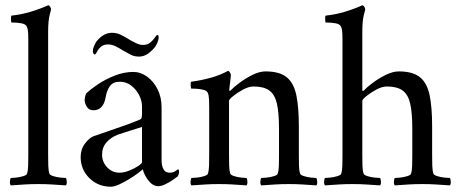

<svg xmlns="http://www.w3.org/2000/svg" viewBox="-20 -698 1731 726"><path d="M87 -545Q87 -556 86.5 -571.5Q86 -587 82 -596Q78 -607 60.5 -610Q43 -613 23 -613Q22 -613 21.5 -625.5Q21 -638 24 -639Q61 -643 96 -653.5Q131 -664 162 -678Q166 -678 169.5 -672.5Q173 -667 173 -662Q173 -662 167.5 -640Q162 -618 162 -577V-113Q162 -91 162.5 -72Q163 -53 167 -41Q169 -36 181.5 -32Q194 -28 208.5 -26.5Q223 -25 229 -25Q232 -21 232.5 -11Q233 -1 229 3Q199 1 176 -0.5Q153 -2 124 -2Q96 -2 73.5 -0.5Q51 1 21 3Q17 -1 17.5 -11Q18 -21 21 -25Q27 -25 41 -26.5Q55 -28 68 -32Q81 -36 82 -41Q86 -53 86.5 -72Q87 -91 87 -113Z M403 -574Q421 -574 435.5 -567Q450 -560 463 -552Q477 -543 493 -535.5Q509 -528 519 -528Q537 -528 547.5 -536.5Q558 -545 564.5 -554.5Q571 -564 574 -566Q580 -566 580 -558Q580 -548 575.5 -537.5Q571 -527 566 -520Q553 -504 538 -494Q523 -484 506 -484Q488 -484 474.5 -491Q461 -498 447 -506Q433 -515 418 -522.5Q403 -530 389 -530Q372 -530 362 -521.5Q352 -513 347.5 -503.5Q343 -494 339 -492Q335 -492 333 -496Q331 -500 331 -503Q331 -513 335 -522.5Q339 -532 343 -539Q370 -574 403 -574ZM484 -426Q512 -426 536.5 -408Q561 -390 576 -360Q591 -330 591 -292V-91Q591 -72 598 -58.5Q605 -45 621 -45Q635 -45 643 -51Q651 -57 653 -58Q655 -58 656 -55Q657 -52 657 -50Q657 -39 652 -31Q646 -26 632.5 -17Q619 -8 604.5 -1Q590 6 579 6Q558 6 541.5 -15Q525 -36 520 -58Q516 -54 501.5 -43Q487 -32 468 -20.5Q449 -9 430.5 -0.5Q412 8 399 8Q351 8 318 -24.5Q285 -57 285 -104Q285 -134 301.5 -155.5Q318 -177 334 -183Q362 -193 396.5 -204.5Q431 -216 461 -227Q491 -238 505 -244Q513 -247 515 -251.5Q517 -256 517 -269V-295Q517 -317 506 -338.5Q495 -360 476 -374.5Q457 -389 433 -389Q408 -389 396 -373Q384 -357 379 -328Q370 -281 333 -281Q317 -281 308.5 -294Q300 -307 300 -322Q300 -325 302 -333.5Q304 -342 307 -346Q322 -360 350 -379Q378 -398 413.5 -412Q449 -426 484 -426ZM432 -45Q449 -45 469 -53Q489 -61 503 -70.5Q517 -80 517 -85V-218Q498 -212 469 -203Q440 -194 426 -189Q400 -179 383 -160Q366 -141 366 -113Q366 -86 385 -65.5Q404 -45 432 -45Z M984 -428Q1037 -428 1064 -406Q1091 -384 1100.5 -338Q1110 -292 1110 -221V-113Q1110 -91 1110.5 -72Q1111 -53 1115 -41Q1117 -36 1129.5 -32Q1142 -28 1156 -26.5Q1170 -25 1176 -25Q1179 -21 1179.5 -11Q1180 -1 1176 3Q1146 1 1123.5 -0.5Q1101 -2 1072 -2Q1044 -2 1021 -0.5Q998 1 968 3Q964 -1 964.5 -11Q965 -21 968 -25Q974 -25 988.5 -26.5Q1003 -28 1016 -32Q1029 -36 1030 -41Q1034 -53 1034.5 -72Q1035 -91 1035 -113V-211Q1035 -272 1027 -306.5Q1019 -341 998 -356Q977 -371 939 -371Q921 -371 899.5 -359.5Q878 -348 862 -335Q846 -322 846 -317V-113Q846 -91 846.5 -72Q847 -53 851 -41Q853 -36 865.5 -32Q878 -28 892 -26.5Q906 -25 912 -25Q915 -21 915.5 -11Q916 -1 912 3Q882 1 859.5 -0.5Q837 -2 808 -2Q780 -2 757 -0.5Q734 1 704 3Q700 -1 700.5 -11Q701 -21 704 -25Q710 -25 724.5 -26.5Q739 -28 752 -32Q765 -36 766 -41Q770 -53 770.5 -72Q771 -91 771 -113V-291Q771 -301 770.5 -319Q770 -337 766 -346Q763 -355 749 -358.5Q735 -362 721 -362.5Q707 -363 703 -363Q702 -365 701 -375Q700 -385 703 -389Q741 -394 777 -404Q813 -414 842 -430Q846 -430 849.5 -424Q853 -418 853 -414Q853 -411 851.5 -398.5Q850 -386 848.5 -374Q847 -362 847 -358Q847 -354 849 -354Q850 -354 852 -356Q862 -367 884.5 -384Q907 -401 934 -414.5Q961 -428 984 -428Z M1488 -428Q1541 -428 1568 -406Q1595 -384 1604.5 -338Q1614 -292 1614 -221V-113Q1614 -91 1614.5 -72Q1615 -53 1619 -41Q1621 -36 1633.5 -32Q1646 -28 1660.5 -26.5Q1675 -25 1681 -25Q1684 -21 1684.5 -11Q1685 -1 1681 3Q1651 1 1628 -0.5Q1605 -2 1576 -2Q1548 -2 1525.5 -0.5Q1503 1 1473 3Q1469 -1 1469.5 -11Q1470 -21 1473 -25Q1479 -25 1493 -26.5Q1507 -28 1520 -32Q1533 -36 1534 -41Q1538 -53 1538.5 -72Q1539 -91 1539 -113V-211Q1539 -272 1531 -306.5Q1523 -341 1502 -356Q1481 -371 1443 -371Q1425 -371 1403.5 -359.5Q1382 -348 1366 -335Q1350 -322 1350 -317V-113Q1350 -91 1350.5 -72Q1351 -53 1355 -41Q1357 -36 1369.5 -32Q1382 -28 1396.5 -26.5Q1411 -25 1417 -25Q1420 -21 1420.5 -11Q1421 -1 1417 3Q1387 1 1364 -0.5Q1341 -2 1312 -2Q1284 -2 1261.5 -0.5Q1239 1 1209 3Q1205 -1 1205.5 -11Q1206 -21 1209 -25Q1215 -25 1229 -26.5Q1243 -28 1256 -32Q1269 -36 1270 -41Q1274 -53 1274.5 -72Q1275 -91 1275 -113V-545Q1275 -555 1274.5 -571Q1274 -587 1270 -596Q1266 -607 1248.5 -610Q1231 -613 1211 -613Q1210 -613 1209.5 -625.5Q1209 -638 1212 -639Q1249 -643 1284 -653.5Q1319 -664 1350 -678Q1354 -678 1357.5 -672.5Q1361 -667 1361 -662Q1361 -662 1355.5 -640Q1350 -618 1350 -577V-356Q1350 -354 1353 -354Q1354 -354 1356 -356Q1366 -367 1388.5 -384Q1411 -401 1438 -414.5Q1465 -428 1488 -428Z"/></svg>

Font: Amiri
Style: Regular
Weight: 400
Designer: Khaled Hosny
Version: Version 0.114